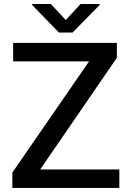

<svg xmlns="http://www.w3.org/2000/svg" viewBox="-20 -921 641 941"><path d="M564.9 -90.3H176.8L552.7 -637.7V-710.9H44.4V-620.1H416.5L40.5 -75.2V0H564.9ZM229.5 -901.4H137.2V-897L268.6 -761.7H335.9L468.3 -896.5V-901.4H375L302.2 -822.8Z"/></svg>

Font: Bert Sans Medium
Style: Regular
Weight: 500
Designer: Christian Robertson (Google), Cristiano Sobral
Foundry: Google, Cristiano Sobral
Version: Version 3.101